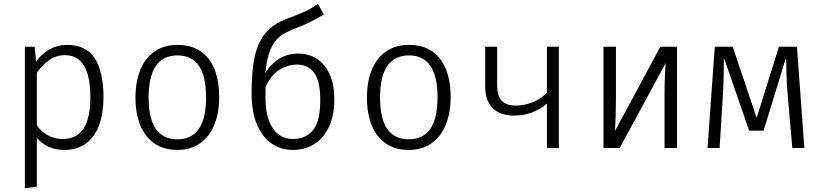

<svg xmlns="http://www.w3.org/2000/svg" viewBox="-20 -787 4348 1021"><path d="M530.3 -269.2Q530.3 -186.2 507.7 -123.3Q485.1 -60.5 438.5 -25.1Q391.8 10.3 322.6 10.3Q230.8 10.3 175.9 -53.8V205.6L112.3 214.4V-538.5H164.6L171.8 -459Q201.5 -501 243.3 -524.6Q285.1 -548.2 335.9 -548.2Q439.5 -548.2 484.9 -475.4Q530.3 -402.6 530.3 -269.2ZM175.9 -400V-121Q198.5 -87.2 234.6 -67.4Q270.8 -47.7 312.3 -47.7Q387.2 -47.7 423.8 -102.8Q460.5 -157.9 460.5 -270.3Q460.5 -493.8 324.6 -493.8Q279 -493.8 241 -466.9Q203.1 -440 175.9 -400Z M1145.6 -269.2Q1145.6 -188.2 1120.3 -124.9Q1094.9 -61.5 1044.6 -25.6Q994.4 10.3 923.1 10.3Q850.8 10.3 800.8 -24.4Q750.8 -59 725.6 -121.5Q700.5 -184.1 700.5 -268.2Q700.5 -351.8 725.9 -414.9Q751.3 -477.9 801.8 -513.1Q852.3 -548.2 924.6 -548.2Q996.9 -548.2 1046.7 -514.4Q1096.4 -480.5 1121 -417.9Q1145.6 -355.4 1145.6 -269.2ZM770.3 -268.2Q770.3 -46.2 923.1 -46.2Q1075.9 -46.2 1075.9 -269.2Q1075.9 -492.3 924.6 -492.3Q770.3 -492.3 770.3 -268.2Z M1757.9 -260Q1757.9 -175.4 1730.3 -114.4Q1702.6 -53.3 1652.6 -21.5Q1602.6 10.3 1536.9 10.3Q1475.9 10.3 1426.4 -22.3Q1376.9 -54.9 1347.4 -122.8Q1317.9 -190.8 1317.9 -292.8Q1317.9 -410.3 1334.6 -486.4Q1351.3 -562.6 1392.6 -611.8Q1433.8 -661 1509.2 -688.7Q1571.8 -711.8 1605.1 -727.4Q1638.5 -743.1 1670.3 -766.7L1702.1 -710.3Q1666.2 -688.7 1631.3 -671Q1596.4 -653.3 1544.1 -633.3Q1496.4 -614.9 1467.2 -592.1Q1437.9 -569.2 1418.2 -523.3Q1398.5 -477.4 1390.8 -396.9Q1417.9 -445.1 1463.3 -473.6Q1508.7 -502.1 1565.1 -502.1Q1623.6 -502.1 1667.2 -472.8Q1710.8 -443.6 1734.4 -389Q1757.9 -334.4 1757.9 -260ZM1683.1 -256.4Q1683.1 -354.9 1650.8 -399.2Q1618.5 -443.6 1561.5 -443.6Q1510.8 -443.6 1466.2 -416.4Q1421.5 -389.2 1391.8 -323.1V-260Q1391.8 -193.3 1410 -145.6Q1428.2 -97.9 1461 -72.8Q1493.8 -47.7 1536.9 -47.7Q1604.6 -47.7 1643.8 -93.8Q1683.1 -140 1683.1 -256.4Z M2376.4 -269.2Q2376.4 -188.2 2351 -124.9Q2325.6 -61.5 2275.4 -25.6Q2225.1 10.3 2153.8 10.3Q2081.5 10.3 2031.5 -24.4Q1981.5 -59 1956.4 -121.5Q1931.3 -184.1 1931.3 -268.2Q1931.3 -351.8 1956.7 -414.9Q1982.1 -477.9 2032.6 -513.1Q2083.1 -548.2 2155.4 -548.2Q2227.7 -548.2 2277.4 -514.4Q2327.2 -480.5 2351.8 -417.9Q2376.4 -355.4 2376.4 -269.2ZM2001 -268.2Q2001 -46.2 2153.8 -46.2Q2306.7 -46.2 2306.7 -269.2Q2306.7 -492.3 2155.4 -492.3Q2001 -492.3 2001 -268.2Z M2951.8 -538.5V0H2888.2V-236.4Q2856.4 -206.7 2810.5 -189.5Q2764.6 -172.3 2714.4 -172.3Q2638.5 -172.3 2599.2 -212.8Q2560 -253.3 2560 -328.2V-538.5H2623.6V-335.4Q2623.6 -277.4 2647.7 -251.5Q2671.8 -225.6 2724.6 -225.6Q2768.7 -225.6 2815.4 -244.6Q2862.1 -263.6 2888.2 -294.9V-538.5Z M3580 -538.5V0H3513.8V-276.4Q3513.8 -381 3520 -451.8L3275.4 0H3189.2V-538.5H3255.4V-263.6Q3255.4 -216.4 3253.8 -167.2Q3252.3 -117.9 3250.3 -90.3L3491.3 -538.5Z M4217.9 -538.5 4257.4 0H4193.3L4168.2 -287.2Q4161 -373.3 4161 -471.3H4156.9L4040.5 -92.3H3963.6L3832.8 -471.3H3828.7L3829.2 -440.5Q3829.2 -367.7 3824.6 -291.3L3806.7 0H3742.6L3781 -538.5H3876.4L4003.6 -160L4122.1 -538.5Z"/></svg>

Font: Fira Code Fixed Light
Style: Regular
Weight: 300
Monospace: yes
Designer: Carrois Corporate, Edenspiekermann AG, Nikita Prokopov
Foundry: Carrois Corporate, Edenspiekermann AG, Nikita Prokopov
Version: Version 5.002